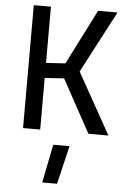

<svg xmlns="http://www.w3.org/2000/svg" viewBox="-63 -733 703 1071"><g transform="rotate(5 288.0 -197.5)"><path d="M82 0ZM286 -296 178 -289V0H82V-688H178V-373L286 -380L442 -688H551L369 -342L560 0H448ZM258 78H349L298 293H215Z"/></g></svg>

Font: Cairo SemiBold
Style: Regular
Weight: 600
Designer: Mohamed Gaber, the designers of Titillium
Foundry: Kief Type Foundry
Version: Version 2.009; ttfautohint (v1.5.33-1714) -l 8 -r 50 -G 200 